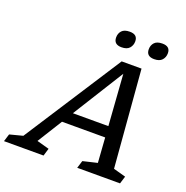

<svg xmlns="http://www.w3.org/2000/svg" viewBox="-217 -1051 1159 1195"><g transform="rotate(20 362.0 -454.0)"><path d="M640 -72.5 721.5 -50 706 0H422.5L438 -50L533 -72.5L521.5 -237H235.5L133 -72.5L214.5 -50L199.5 0H-62.5L-47 -50L39.5 -72.5L456 -717H587.5ZM281 -310H516L492 -648ZM424.5 -799Q372.5 -799 372.5 -846Q372.5 -872.5 388.8 -890.2Q405 -908 441 -908Q493 -908 493 -862.5Q493 -836 476.5 -817.5Q460 -799 424.5 -799ZM640.5 -799Q588.5 -799 588.5 -846Q588.5 -872.5 604.8 -890.2Q621 -908 657 -908Q709 -908 709 -862.5Q709 -836 692.5 -817.5Q676 -799 640.5 -799Z"/></g></svg>

Font: Newsreader Caption
Style: Italic
Weight: 400
Italic angle: -17°
Designer: Hugues Gentile
Foundry: Production Type
Version: Version 1.001